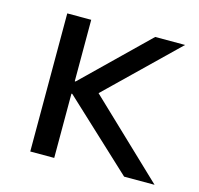

<svg xmlns="http://www.w3.org/2000/svg" viewBox="-79 -574 681 658"><g transform="rotate(15 261.5 -245.0)"><path d="M82 0V-490H167V-272H170L394 -490H500L234 -232L235 -274L523 0H415L170 -228H167V0Z"/></g></svg>

Font: Nunito Sans 10pt
Style: Regular
Weight: 400
Designer: Vernon Adams
Foundry: Vernon Adams
Version: Version 3.101;gftools[0.9.27]